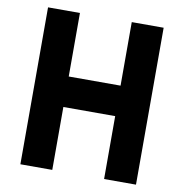

<svg xmlns="http://www.w3.org/2000/svg" viewBox="-87 -882 924 964"><g transform="rotate(10 375.0 -400.0)"><path d="M80.3 -800H242.9V-476.1H507.1V-800H669.7V0H507.1V-320.7H242.9V0H80.3Z"/></g></svg>

Font: Martian Mono Custom sWd Rg
Style: Regular
Weight: 400
Width: 6
Monospace: yes
Designer: Alex Havermale
Foundry: Evil Martians
Version: Version 1.000